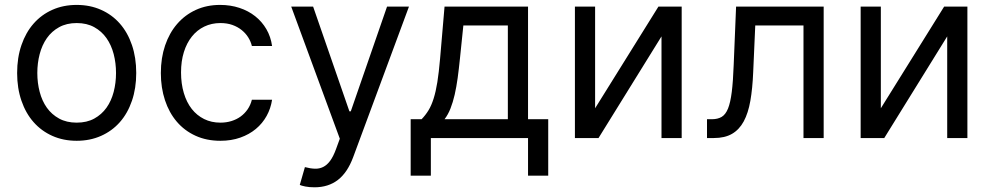

<svg xmlns="http://www.w3.org/2000/svg" viewBox="-20 -573 4112 797"><path d="M298.3 11.4Q242.9 11.4 197.4 -8.9Q152 -29.1 119.5 -65.9Q87 -102.6 69.1 -154.7Q51.1 -206.7 51.1 -269.9Q51.1 -333.8 69.1 -386Q87 -438.2 119.5 -475.1Q152 -512.1 197.4 -532.3Q242.9 -552.6 298.3 -552.6Q353.7 -552.6 399.3 -532.3Q445 -512.1 477.5 -475.1Q509.9 -438.2 527.7 -386Q545.5 -333.8 545.5 -269.9Q545.5 -206.7 527.7 -154.7Q509.9 -102.6 477.5 -65.9Q445 -29.1 399.3 -8.9Q353.7 11.4 298.3 11.4ZM298.3 -63.9Q340.6 -63.9 371.3 -80.8Q402 -97.7 422.1 -125.9Q442.1 -154.1 451.9 -191.6Q461.6 -229 461.6 -269.9Q461.6 -311.1 451.9 -348.5Q442.1 -386 422.1 -414.6Q402 -443.2 371.3 -460.2Q340.6 -477.3 298.3 -477.3Q256.4 -477.3 225.5 -460.2Q194.6 -443.2 174.5 -414.6Q154.5 -386 144.7 -348.5Q134.9 -311.1 134.9 -269.9Q134.9 -229 144.7 -191.6Q154.5 -154.1 174.5 -125.9Q194.6 -97.7 225.5 -80.8Q256.4 -63.9 298.3 -63.9Z M894.9 11.4Q837.4 11.4 791.5 -9.6Q745.7 -30.5 713.8 -68Q681.8 -105.5 664.8 -157.1Q647.7 -208.8 647.7 -269.9Q647.7 -332.4 665.3 -384.2Q682.9 -436.1 715.2 -473.5Q747.5 -511 792.8 -531.8Q838.1 -552.6 893.5 -552.6Q936.8 -552.6 973.9 -540.3Q1011 -528.1 1039.2 -505.7Q1067.5 -483.3 1085.8 -451.9Q1104 -420.5 1109.4 -382.1H1025.6Q1021 -400.9 1010.3 -418Q999.6 -435 983.1 -448.3Q966.6 -461.6 944.6 -469.5Q922.6 -477.3 894.9 -477.3Q858.3 -477.3 828.1 -462.7Q797.9 -448.2 776.5 -421.3Q755 -394.5 743.3 -356.9Q731.5 -319.2 731.5 -272.7Q731.5 -225.5 743.1 -186.8Q754.6 -148.1 775.9 -120.9Q797.2 -93.8 827.4 -78.8Q857.6 -63.9 894.9 -63.9Q919.4 -63.9 940.7 -70.5Q962 -77.1 978.9 -89.3Q995.7 -101.6 1007.8 -119.1Q1019.9 -136.7 1025.6 -159.1H1109.4Q1104 -122.9 1086.8 -91.8Q1069.6 -60.7 1042.1 -37.8Q1014.6 -14.9 977.5 -1.8Q940.3 11.4 894.9 11.4Z M1285.5 204.5Q1264.2 204.5 1247.5 201.2Q1230.8 197.8 1224.4 194.6L1245.7 120.7Q1268.8 126.8 1287.5 127.3Q1306.1 127.8 1321.7 120Q1337.4 112.2 1350.5 94.5Q1363.6 76.7 1375 45.5L1390.6 2.8L1188.9 -545.5H1279.8L1430.4 -110.8H1436.1L1586.6 -545.5H1677.6L1446 79.5Q1422.2 143.5 1382.5 174Q1342.7 204.5 1285.5 204.5Z M1684.7 -78.1H1730.1Q1746.8 -95.5 1758.9 -115.4Q1771 -135.3 1780 -163.9Q1789.1 -192.5 1795.5 -232.4Q1801.8 -272.4 1806.8 -329.5L1825.3 -545.5H2171.9V-78.1H2255.7V156.2H2171.9V0H1768.5V156.2H1684.7ZM2088.1 -78.1V-467.3H1903.4L1889.2 -329.5Q1884.9 -286.9 1879.8 -249.3Q1874.6 -211.6 1867.4 -180Q1860.1 -148.4 1850 -122.7Q1839.8 -96.9 1825.3 -78.1Z M2713.1 -545.5H2809.7V0H2725.9V-421.9L2464.5 0H2366.5V-545.5H2450.3V-123.6Z M2914.8 -78.1H2934.7Q2959.2 -78.1 2975.5 -87.7Q2991.8 -97.3 3002 -122.3Q3012.1 -147.4 3017.6 -191.4Q3023.1 -235.4 3025.6 -304L3035.5 -545.5H3399.1V0H3315.3V-467.3H3115.1L3106.5 -272.7Q3103.7 -205.6 3094.8 -154.7Q3085.9 -103.7 3067.3 -69.2Q3048.7 -34.8 3018.6 -17.4Q2988.6 0 2943.2 0H2914.8Z M3899.1 -545.5H3995.7V0H3911.9V-421.9L3650.6 0H3552.6V-545.5H3636.4V-123.6Z"/></svg>

Font: Fast_Sans-Dotted
Style: Regular
Weight: 400
Version: Version 3.018